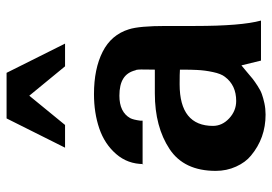

<svg xmlns="http://www.w3.org/2000/svg" viewBox="-143 -677 836 590"><g transform="rotate(-90 275.0 -382.0)"><path d="M436 -600.1H366.2L275.9 -710L186 -600.1H116.2L206.1 -779.8H346.2ZM64.9 -361.8 65.9 -358.9Q65.9 -407.7 96.7 -443.1Q127.4 -478.5 175.3 -494.9Q223.1 -511.2 280.8 -511.2Q358.4 -511.2 410.9 -484.6Q463.4 -458 480 -403.8Q490.2 -372.1 490.2 -290V-200.2Q490.2 -58.6 506.8 2H383.8L369.1 -58.1Q363.3 -53.7 349.1 -41.5Q335 -29.3 327.9 -23.7Q320.8 -18.1 306.6 -8.8Q292.5 0.5 281 4.6Q269.5 8.8 252.7 12.5Q235.8 16.1 217.8 16.1Q145.5 16.1 91.8 -28.8Q71.3 -45.4 58.1 -74.5Q44.9 -103.5 44.9 -137.2Q44.9 -234.4 111.8 -278.8Q180.2 -324.2 283.2 -324.2H356Q356 -328.1 356.4 -355Q356.9 -381.8 354 -383.8Q347.7 -409.2 328.6 -421.1Q309.6 -433.1 275.9 -433.1Q225.6 -433.1 207 -399.9Q202.1 -390.6 199.2 -369.1V-361.8ZM183.1 -145V-146Q183.1 -117.2 206.3 -95.7Q229.5 -74.2 259.8 -74.2Q308.1 -74.2 334 -108.9Q343.3 -120.6 348.6 -145.8Q354 -170.9 355 -194.8Q356 -209 356 -247.1Q344.7 -248 311 -248Q183.1 -248 183.1 -145Z"/></g></svg>

Font: Perun
Style: Bold
Weight: 700
Foundry: Copyright (c) Stefan Peev, Context Ltd, 2016
Version: Version 1.0000